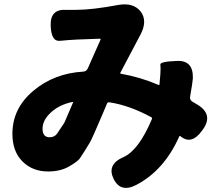

<svg xmlns="http://www.w3.org/2000/svg" viewBox="-20 -811 1040 898"><path d="M619 53Q544 93 511 25Q479 -42 557 -76Q628 -107 690 -253Q693 -260 687 -263Q588 -317 495 -332Q484 -334 481 -328Q479 -323 463 -285Q410 -160 400 -144Q378 -107 354 -71Q345 -57 304 -33Q263 -9 205 -9Q132 -9 85 -56Q38 -103 38 -185Q38 -304 135.5 -386Q233 -468 369 -476Q385 -477 391 -492L450 -625Q452 -630 447 -630L340 -626Q300 -624 260 -620Q219 -616 217 -693Q215 -770 291 -765Q296 -765 337 -765Q411 -765 534 -788Q604 -800 638 -757Q671 -713 637 -649L543 -471Q541 -467 546 -466Q637 -450 721 -414Q726 -412 726 -417Q727 -423 730 -464Q732 -495 730 -509Q728 -523 807 -526Q885 -530 882 -444Q881 -427 869 -358Q867 -344 879 -336L906 -320Q979 -274 928 -204L925 -200Q875 -131 824 -174Q820 -177 818 -172Q748 -15 619 53ZM212 -169Q235 -169 247 -186Q259 -203 281 -237Q284 -243 321 -330Q323 -335 318 -334Q257 -321 218 -285Q179 -249 179 -209Q179 -169 212 -169Z"/></svg>

Font: Resource Han Rounded KR Heavy
Style: Regular
Weight: 900
Designer: Cyano Hao (round all glyphs); Ryoko NISHIZUKA 西塚涼子 (kana, bopomofo & ideographs); Paul D. Hunt (Latin, Greek & Cyrillic)
Foundry: Cyano Hao
Version: 0.990